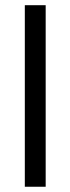

<svg xmlns="http://www.w3.org/2000/svg" viewBox="-20 -711 267 731"><path d="M74.5 0H153.9V-691.2H74.5Z"/></svg>

Font: LL Pando Sans
Style: Regular
Weight: 400
Designer: Joshua Smith
Foundry: Joshua Smith
Version: Version 1.000;Glyphs 3.2.1 (3258)